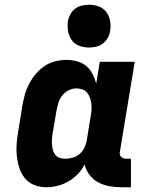

<svg xmlns="http://www.w3.org/2000/svg" viewBox="-20 -780 640 808"><path d="M175 8Q148 8 124 -1.5Q100 -11 84 -31Q68 -51 60.5 -76Q53 -101 50.5 -127Q48 -153 50.5 -180.5Q53 -208 58 -235L74 -335Q78 -358 84.5 -381.5Q91 -405 102.5 -427Q114 -449 130.5 -468.5Q147 -488 167.5 -502Q188 -516 212 -522Q236 -528 259 -528Q282 -528 304 -522Q326 -516 342.5 -502.5Q359 -489 369 -469.5Q379 -450 385 -429L400 -520H547L485 -144Q483 -137 484 -131Q485 -125 489 -120.5Q493 -116 499 -114Q505 -112 511 -112H531V8H491Q465 8 440 3.5Q415 -1 393.5 -12.5Q372 -24 357 -43.5Q342 -63 336 -88Q325 -66 307.5 -47.5Q290 -29 268 -16.5Q246 -4 222 2Q198 8 175 8ZM255 -112Q270 -112 286 -116.5Q302 -121 315 -132Q328 -143 335 -158Q342 -173 345 -188L361 -288Q364 -302 365 -315.5Q366 -329 364.5 -342Q363 -355 359 -367Q355 -379 347.5 -389Q340 -399 327.5 -403.5Q315 -408 301 -408Q285 -408 269 -400Q253 -392 242 -378Q231 -364 226 -348Q221 -332 218 -316L201 -216Q199 -204 198.5 -192Q198 -180 199 -168.5Q200 -157 203.5 -146Q207 -135 214 -127Q221 -119 232 -115.5Q243 -112 255 -112ZM355 -580Q333 -580 313 -587.5Q293 -595 281.5 -611.5Q270 -628 266.5 -649Q263 -670 266 -692Q269 -707 276.5 -720.5Q284 -734 296.5 -743.5Q309 -753 324.5 -756.5Q340 -760 355 -760Q377 -760 396.5 -752.5Q416 -745 428 -728.5Q440 -712 443.5 -691Q447 -670 443 -648Q441 -633 433 -619.5Q425 -606 412.5 -596.5Q400 -587 385 -583.5Q370 -580 355 -580Z"/></svg>

Font: Iosevka Etoile Heavy
Style: Italic
Weight: 900
Italic angle: -9°
Designer: Belleve Invis
Foundry: Belleve Invis
Version: Version 22.1.2; ttfautohint (v1.8.4)